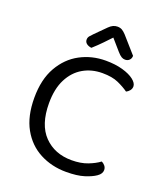

<svg xmlns="http://www.w3.org/2000/svg" viewBox="-149 -915 887 1030"><g transform="rotate(20 294.0 -400.5)"><path d="M533 -541Q533 -528 524.5 -517.5Q516 -507 505 -502Q480 -520 444.5 -536Q409 -552 353 -552Q292 -552 243.5 -524Q195 -496 166.5 -440.5Q138 -385 138 -303Q138 -180 198.5 -118Q259 -56 356 -56Q408 -56 447 -71Q486 -86 511 -105Q521 -101 530 -90.5Q539 -80 539 -66Q539 -56 533.5 -46.5Q528 -37 515 -28Q492 -12 452 0.5Q412 13 350 13Q267 13 199.5 -22.5Q132 -58 93 -128Q54 -198 54 -303Q54 -408 94.5 -479Q135 -550 201.5 -585.5Q268 -621 347 -621Q402 -621 444 -609Q486 -597 509.5 -578.5Q533 -560 533 -541ZM342 -751Q326 -734 302.5 -709.5Q279 -685 250 -659Q233 -661 222 -669.5Q211 -678 211 -692Q211 -704 218.5 -713Q226 -722 237 -733L296 -792Q318 -814 343 -814Q359 -814 370 -807.5Q381 -801 393 -788L475 -695Q475 -680 465.5 -670.5Q456 -661 441 -661Q430 -661 420 -667Q410 -673 396 -689Z"/></g></svg>

Font: Baloo Paaji 2
Style: Regular
Weight: 400
Designer: Shuchita Grover, Noopur Datye and Ek Type
Foundry: Ek Type
Version: Version 1.700